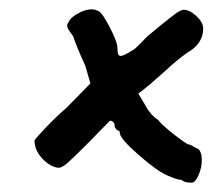

<svg xmlns="http://www.w3.org/2000/svg" viewBox="-20 -380 456 412"><path d="M370 6Q364 6 355.5 3Q347 0 338 -4Q317 -13 277 -48Q237 -83 237 -95Q237 -98 236 -99Q235 -100 232 -100Q231 -101 228.5 -104Q226 -107 226 -111Q226 -115 223 -118Q220 -121 216 -121L169 -73Q137 -41 125 -30.5Q113 -20 106 -20Q97 -20 84.5 -28Q72 -36 63 -49.5Q54 -63 54 -79Q59 -86 79.5 -107.5Q100 -129 123 -149L174 -201L163 -239Q145 -278 137 -302Q131 -310 127.5 -315.5Q124 -321 124 -325Q124 -329 132 -340Q139 -347 152 -353.5Q165 -360 177 -360Q183 -360 189 -357Q197 -357 214.5 -323.5Q232 -290 232 -277Q232 -268 233.5 -264Q235 -260 239 -260Q246 -260 269 -275Q280 -285 286.5 -292Q293 -299 295 -301Q356 -352 365 -356Q370 -359 374 -359Q387 -359 401.5 -345.5Q416 -332 416 -319Q416 -286 382 -267Q357 -249 337 -230L303 -200L277 -179L293 -152Q297 -144 304.5 -135.5Q312 -127 319 -123Q327 -112 354 -91Q381 -70 385 -70Q388 -70 394.5 -66Q401 -62 406 -60Q413 -53 413 -37Q413 -20 406 -4Q399 12 391 12Q375 12 370 6Z"/></svg>

Font: Caveat
Style: Bold
Weight: 700
Designer: Pablo Impallari
Foundry: Pablo Impallari
Version: Version 1.500; ttfautohint (v1.6)